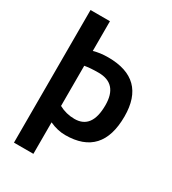

<svg xmlns="http://www.w3.org/2000/svg" viewBox="-210 -810 995 1108"><g transform="rotate(30 287.5 -256.0)"><path d="M190.4 -500Q232.9 -512.7 286.6 -512.7Q538.1 -512.7 538.1 -264.2Q538.1 0 294.9 0Q243.2 0 190.4 -24.4V185.5H61V-698.2H190.4ZM190.4 -401.4V-133.8Q238.8 -107.4 294.4 -107.4Q410.2 -107.4 410.2 -265.1Q410.2 -408.2 282.2 -408.2Q227.1 -408.2 190.4 -401.4Z"/></g></svg>

Font: SansationBold
Style: Bold
Weight: 700
Designer: Bernd Montag
Version: Version 1.301